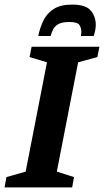

<svg xmlns="http://www.w3.org/2000/svg" viewBox="-36 -818 454 838"><path d="M-16 0 -8 -45 76 -69 169 -546 93 -569 102 -614H398L389 -569L305 -546L212 -69L287 -45L279 0ZM131 -661Q138 -696 153 -727.5Q168 -759 198 -778.5Q228 -798 279 -798Q338 -798 360 -772Q382 -746 382 -709Q382 -698 379.5 -685Q377 -672 373 -661H317Q318 -665 318.5 -670Q319 -675 319 -679Q319 -696 310.5 -709Q302 -722 267 -722Q235 -722 219 -713Q203 -704 196 -690Q189 -676 185 -661Z"/></svg>

Font: Manuale
Style: Bold Italic
Weight: 700
Italic angle: -11°
Version: Version 1.002